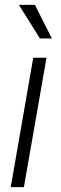

<svg xmlns="http://www.w3.org/2000/svg" viewBox="-20 -764 249 784"><path d="M77.6 0H23.9L115.7 -528.3H169.9ZM191.9 -606.9H143.1L57.1 -744.1H122.6Z"/></svg>

Font: MAUL Condensed Light Italic
Style: Light Italic
Weight: 300
Italic angle: -12°
Designer: MAUL
Version: Version 1.0; 2020; ttfautohint (v1.8.3)